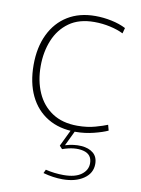

<svg xmlns="http://www.w3.org/2000/svg" viewBox="-86 -589 646 882"><g transform="rotate(10 237.0 -147.5)"><path d="M289 10Q213 10 158.5 -23Q104 -56 75 -116.5Q46 -177 46 -260Q46 -342 75.5 -403Q105 -464 159 -497Q213 -530 287 -530Q325 -530 363 -522Q401 -514 430 -499L423 -473Q397 -486 361 -494Q325 -502 287 -502Q216 -502 170 -469Q124 -436 101.5 -381Q79 -326 79 -260Q79 -191 103 -136.5Q127 -82 174.5 -50.5Q222 -19 292 -19Q338 -19 375 -29.5Q412 -40 431 -48L438 -22Q415 -11 373.5 -0.5Q332 10 289 10ZM268 235Q224 235 177 222L185 205Q226 215 269 215Q323 215 351.5 194Q380 173 380 141Q380 99 339 89Q298 79 242 99L229 85L270 0H290L252 79Q292 67 327 69.5Q362 72 383 89.5Q404 107 404 140Q404 183 366 209Q328 235 268 235Z"/></g></svg>

Font: Murecho ExtraLight
Style: Regular
Weight: 200
Designer: Neil Summerour
Foundry: Positype
Version: Version 1.010; ttfautohint (v1.8.3)